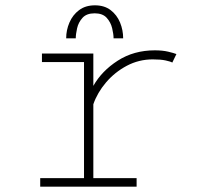

<svg xmlns="http://www.w3.org/2000/svg" viewBox="-20 -701 750 721"><path d="M330.5 -32H493V0H131V-32H295.5V-468H137.5V-500H330.5V-378.5Q362 -434.5 422.2 -473.2Q482.5 -512 561.5 -512Q590 -512 611.2 -507Q632.5 -502 642.5 -498L627 -466Q620.5 -470 602 -474Q583.5 -478 553.5 -478Q501.5 -478 456.2 -454Q411 -430 378.2 -391.5Q345.5 -353 330.5 -309.5ZM228.5 -557Q228.5 -588 240.8 -616.5Q253 -645 277 -663Q301 -681 336.5 -681Q372 -681 395.5 -663Q419 -645 430.8 -616.5Q442.5 -588 442.5 -557H406.5Q406.5 -572.5 401.2 -594.8Q396 -617 380.8 -634Q365.5 -651 335.5 -651Q305 -651 289.8 -634Q274.5 -617 269.5 -594.8Q264.5 -572.5 264.5 -557Z"/></svg>

Font: League Mono Thin
Style: Regular
Weight: 100
Width: 6
Designer: Tyler Finck
Foundry: The League of Moveable Type / Tyler Finck
Version: Version 2.300;RELEASE